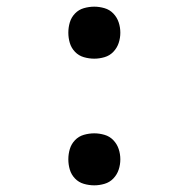

<svg xmlns="http://www.w3.org/2000/svg" viewBox="-20 -548 565 576"><path d="M263 8Q247 8 231.5 3.5Q216 -1 205 -12.5Q194 -24 189.5 -39Q185 -54 185 -70Q185 -86 189.5 -101Q194 -116 205 -127.5Q216 -139 231.5 -143.5Q247 -148 263 -148Q278 -148 293.5 -143.5Q309 -139 320 -127.5Q331 -116 336 -101Q341 -86 341 -70Q341 -54 336 -39Q331 -24 320 -12.5Q309 -1 293.5 3.5Q278 8 263 8ZM263 -372Q247 -372 231.5 -376.5Q216 -381 205 -392.5Q194 -404 189.5 -419Q185 -434 185 -450Q185 -466 189.5 -481Q194 -496 205 -507.5Q216 -519 231.5 -523.5Q247 -528 263 -528Q278 -528 293.5 -523.5Q309 -519 320 -507.5Q331 -496 336 -481Q341 -466 341 -450Q341 -434 336 -419Q331 -404 320 -392.5Q309 -381 293.5 -376.5Q278 -372 263 -372Z"/></svg>

Font: Iosevka Pride
Style: Regular
Weight: 400
Monospace: yes
Designer: Belleve Invis
Foundry: Belleve Invis
Version: Version 30.3.1; ttfautohint (v1.8.4)